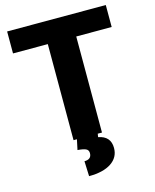

<svg xmlns="http://www.w3.org/2000/svg" viewBox="-135 -801 900 1117"><g transform="rotate(-15 315.0 -242.5)"><path d="M611.8 -578.6H398.4V0H227.1V-578.6H17.6V-710.9H611.8ZM374.5 -9.8 369.6 20Q442.9 33.7 442.9 104.5Q442.9 161.1 394.5 193.4Q346.2 225.6 260.3 225.6L256.8 134.8Q299.8 134.8 299.8 97.2Q299.8 78.6 284.4 71.3Q269 64 234.4 61.5L249.5 -9.8Z"/></g></svg>

Font: Roboto
Style: Regular
Weight: 900
Designer: Google
Version: Version 2.001171; 2014